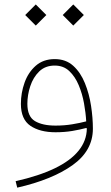

<svg xmlns="http://www.w3.org/2000/svg" viewBox="-20 -593 505 870"><path d="M94.2 -524.9 142.1 -477.1 189.9 -524.9 142.1 -572.8ZM264.2 -524.9 312 -477.1 359.9 -524.9 312 -572.8ZM373.5 -10.3Q372.6 44.9 335.9 90.1Q299.3 135.3 228 169.7Q156.7 204.1 50.8 228L58.1 257.3Q216.3 221.2 308.6 155.5Q400.9 89.8 400.9 -9.8Q400.9 -58.6 392.6 -113.3Q384.3 -168 364.7 -216.3Q345.2 -264.6 311.8 -294.9Q278.3 -325.2 228 -325.2Q176.3 -325.2 142.1 -295.2Q107.9 -265.1 91.3 -218.5Q74.7 -171.9 74.7 -122.6Q74.7 -52.2 117.9 -22.9Q161.1 6.3 231.4 6.3Q272 6.3 306.9 0.5Q341.8 -5.4 371.1 -13.2ZM370.6 -43Q342.3 -35.6 307.1 -29.8Q272 -23.9 231.4 -23.9Q172.4 -23.9 138.2 -44.4Q104 -64.9 104 -122.6Q104 -162.6 117.2 -202.6Q130.4 -242.7 157.7 -269.3Q185.1 -295.9 228 -295.9Q267.6 -295.9 293.9 -271Q320.3 -246.1 336.7 -207Q353 -168 360.8 -124.3Q368.7 -80.6 370.6 -43Z"/></svg>

Font: Estedad-FD VF
Style: Regular
Weight: 100
Designer: Amin Abedi
Version: Version 7.3